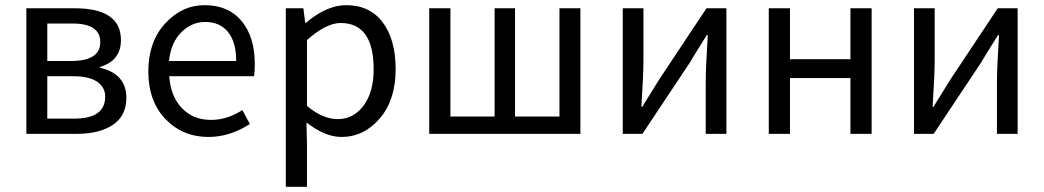

<svg xmlns="http://www.w3.org/2000/svg" viewBox="-20 -518 4040 743"><path d="M82 0V-486H269Q448 -486 448 -363Q448 -283 367 -259V-256Q469 -232 469 -139Q469 -70 417 -35Q365 0 277 0ZM163 -282H255Q368 -282 368 -355Q368 -427 261 -427H163ZM163 -59H268Q387 -59 387 -144Q387 -181 355.5 -202Q324 -223 263 -223H163Z M787 12Q687 12 620.5 -57Q554 -126 554 -242Q554 -356 619 -427Q684 -498 772 -498Q864 -498 915 -436.5Q966 -375 966 -270Q966 -241 963 -223H635Q640 -146 683.5 -100Q727 -54 797 -54Q859 -54 918 -92L947 -38Q869 12 787 12ZM634 -282H894Q894 -355 862.5 -394Q831 -433 774 -433Q721 -433 681 -392.5Q641 -352 634 -282Z M1086 205V-486H1154L1161 -430H1164Q1245 -498 1319 -498Q1411 -498 1461 -431.5Q1511 -365 1511 -250Q1511 -131 1449.5 -59.5Q1388 12 1301 12Q1238 12 1166 -44L1168 41V205ZM1287 -57Q1348 -57 1387 -109.5Q1426 -162 1426 -250Q1426 -429 1298 -429Q1242 -429 1168 -363V-108Q1229 -57 1287 -57Z M1641 0V-486H1723V-67H1894V-486H1973V-67H2145V-486H2226V0Z M2390 0V-486H2470V-284Q2470 -229 2462 -105H2466Q2472 -116 2496 -154Q2520 -192 2530 -209L2714 -486H2791V0H2711V-202Q2711 -256 2719 -382H2715Q2707 -369 2683.5 -331.5Q2660 -294 2651 -278L2466 0Z M2955 0V-486H3037V-289H3271V-486H3353V0H3271V-216H3037V0Z M3517 0V-486H3597V-284Q3597 -229 3589 -105H3593Q3599 -116 3623 -154Q3647 -192 3657 -209L3841 -486H3918V0H3838V-202Q3838 -256 3846 -382H3842Q3834 -369 3810.5 -331.5Q3787 -294 3778 -278L3593 0Z"/></svg>

Font: Toshiba Sans
Style: Regular
Weight: 400
Designer: Paul D. Hunt
Foundry: Toshiba Corporation
Version: Version 2.020;PS 2.0;hotconv 1.0.86;makeotf.lib2.5.63406